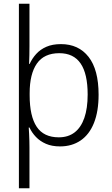

<svg xmlns="http://www.w3.org/2000/svg" viewBox="-20 -780 604 1036"><path d="M512 -269Q512 -179 487 -116.5Q462 -54 415 -22Q368 10 304 10Q260 10 228 -4Q196 -18 174 -41Q152 -64 139 -92H135Q136 -78 137 -58.5Q138 -39 138.5 -20Q139 -1 139 15V236H82V-760H139V-531Q139 -512 138.5 -483Q138 -454 137 -435H140Q153 -464 175 -488.5Q197 -513 230 -527.5Q263 -542 309 -542Q404 -542 458 -473Q512 -404 512 -269ZM453 -270Q453 -382 415 -437.5Q377 -493 300 -493Q218 -493 179 -437Q140 -381 140 -277V-266Q140 -153 178 -96Q216 -39 297 -39Q348 -39 382.5 -65.5Q417 -92 435 -143.5Q453 -195 453 -270Z"/></svg>

Font: Noto Sans Display Light
Style: Regular
Weight: 300
Designer: Monotype Design Team
Foundry: Monotype Imaging Inc.
Version: Version 2.003